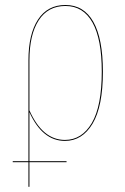

<svg xmlns="http://www.w3.org/2000/svg" viewBox="-20 -547 495 758"><path d="M236.3 9.3Q147.5 9.3 96.2 -104V89.4H242.7V93.3H96.2V190.4H92.3V93.3H30.3V89.4H92.3V-309.1Q92.3 -411.6 129.9 -469.5Q167.5 -527.3 238.3 -527.3Q311 -527.3 348.6 -460.7Q386.2 -394 386.2 -264.2Q386.2 -127 345.5 -58.8Q304.7 9.3 236.3 9.3ZM238.3 -523.4Q169.4 -523.4 132.8 -466.8Q96.2 -410.2 96.2 -308.6V-111.3Q147.9 5.4 236.3 5.4Q303.2 5.4 342.5 -61.3Q381.8 -127.9 381.8 -264.2Q381.8 -392.6 345.2 -458Q308.6 -523.4 238.3 -523.4Z"/></svg>

Font: Fira Sans Compressed Four
Style: Regular
Weight: 100
Width: 1
Designer: Carrois Corporate & Edenspiekermann AG
Foundry: Carrois Corporate GbR & Edenspiekermann AG
Version: Version 4.203;PS 004.203;hotconv 1.0.88;makeotf.lib2.5.64775